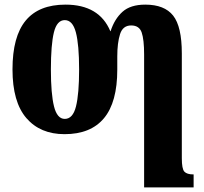

<svg xmlns="http://www.w3.org/2000/svg" viewBox="-20 -570 884 830"><path d="M603 -334Q603 -399 592.5 -429.5Q582 -460 547 -460Q511 -460 499 -422.5Q487 -385 487 -326V-269Q487 -128 429.5 -59Q372 10 259 10Q154 10 94 -59.5Q34 -129 34 -270Q34 -412 91 -481Q148 -550 263 -550Q409 -550 457 -435H458Q475 -488 509.5 -519Q544 -550 608 -550Q691 -550 728.5 -502.5Q766 -455 766 -339V114Q766 160 777 172Q788 184 816 184H817V240H603ZM260 -56Q295 -56 308.5 -110Q322 -164 322 -270Q322 -377 308 -430Q294 -483 260 -483Q226 -483 213 -430Q200 -377 200 -270Q200 -164 213.5 -110Q227 -56 260 -56Z"/></svg>

Font: Noto Serif ExtraCondensed Black
Style: Regular
Weight: 900
Width: 2
Designer: Monotype Design Team
Foundry: Monotype Imaging Inc.
Version: Version 2.015; ttfautohint (v1.8.4.7-5d5b)